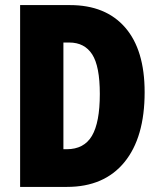

<svg xmlns="http://www.w3.org/2000/svg" viewBox="-20 -827 627 754"><path d="M548 -465Q548 -287 468.5 -190Q389 -93 243 -93H59V-807H255Q395 -807 471.5 -719Q548 -631 548 -465ZM372 -458Q372 -567 342 -613.5Q312 -660 252 -660H229V-241H242Q310 -241 341 -293.5Q372 -346 372 -458Z"/></svg>

Font: Noto Sans Kannada UI ExtraCondensed Black
Style: Regular
Weight: 900
Width: 2
Designer: Jelle Bosma - Monotype Design Team
Foundry: Monotype Imaging Inc.
Version: Version 2.005; ttfautohint (v1.8.4.7-5d5b)